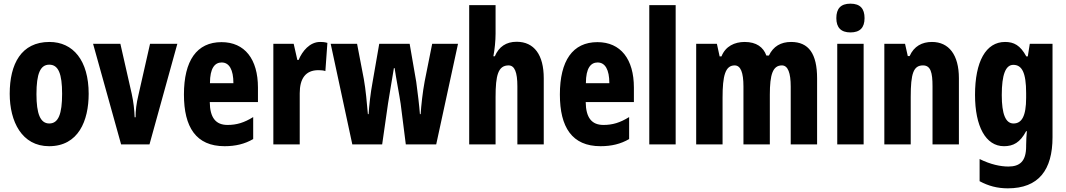

<svg xmlns="http://www.w3.org/2000/svg" viewBox="-20 -788 5820 1048"><path d="M464 -276C464 -458 379 -559 250 -559C96 -559 33 -439 33 -276C33 -125 99 10 248 10C408 10 464 -129 464 -276ZM179 -274C179 -386 200 -435 249 -435C299 -435 319 -385 319 -276C319 -166 299 -114 249 -114C200 -114 179 -167 179 -274Z M641 0H796L948 -549H799L736 -271C724 -222 720 -184 720 -148H715C713 -193 709 -229 699 -276L637 -549H488Z M1189 -558C1054 -558 984 -457 984 -272C984 -94 1050 10 1206 10C1265 10 1316 -2 1362 -29V-149C1312 -118 1271 -106 1222 -106C1158 -106 1126 -145 1125 -231H1388V-310C1388 -465 1316 -558 1189 -558ZM1190 -447C1231 -447 1254 -408 1254 -334H1126C1126 -417 1153 -447 1190 -447Z M1727 -559C1671 -559 1630 -509 1610 -461H1603L1583 -549H1472V0H1616V-279C1616 -358 1647 -405 1718 -405C1730 -405 1746 -404 1756 -400L1767 -554C1749 -559 1738 -559 1727 -559Z M2167 -221 2195 0H2361L2480 -549H2339L2298 -344C2287 -286 2279 -212 2276 -165H2272C2269 -207 2260 -283 2252 -341L2216 -549H2050L2014 -342C2002 -278 1995 -212 1992 -165H1988C1983 -223 1976 -301 1966 -356L1929 -549H1785L1903 0H2066L2098 -223C2103 -257 2121 -360 2130 -416H2134C2141 -366 2161 -264 2167 -221Z M2685 -604V-760H2541V0H2685V-259C2685 -377 2699 -431 2756 -431C2789 -431 2804 -394 2804 -317V0H2948V-361C2948 -488 2896 -560 2800 -560C2743 -560 2703 -533 2681 -481H2673C2680 -517 2685 -565 2685 -604Z M3241 -558C3106 -558 3036 -457 3036 -272C3036 -94 3102 10 3258 10C3317 10 3368 -2 3414 -29V-149C3364 -118 3323 -106 3274 -106C3210 -106 3178 -145 3177 -231H3440V-310C3440 -465 3368 -558 3241 -558ZM3242 -447C3283 -447 3306 -408 3306 -334H3178C3178 -417 3205 -447 3242 -447Z M3668 0V-760H3524V0Z M4298 -559C4242 -559 4201 -535 4177 -485H4163C4147 -530 4109 -559 4045 -559C3990 -559 3940 -536 3918 -480H3908L3893 -549H3780V0H3924V-255C3924 -375 3939 -431 3990 -431C4023 -431 4038 -392 4038 -316V0H4182V-271C4182 -381 4198 -431 4248 -431C4281 -431 4296 -390 4296 -315V0H4440V-360C4440 -495 4394 -559 4298 -559Z M4622 -768C4569 -768 4545 -741 4545 -689C4545 -637 4571 -611 4622 -611C4674 -611 4699 -637 4699 -689C4699 -740 4676 -768 4622 -768ZM4694 -549H4550V0H4694Z M5067 -559C5013 -559 4969 -536 4945 -482H4935L4920 -549H4807V0H4951V-259C4951 -387 4966 -431 5018 -431C5060 -431 5070 -392 5070 -317V0H5214V-361C5214 -489 5159 -559 5067 -559Z M5466 -559C5361 -559 5302 -452 5302 -270C5302 -99 5360 10 5460 10C5511 10 5548 -10 5581 -72H5585C5583 -51 5581 -20 5581 5V11C5581 94 5545 121 5484 121C5442 121 5387 110 5327 80V201C5375 227 5424 240 5481 240C5649 240 5725 140 5725 -39V-549H5601L5590 -480H5582C5549 -541 5514 -559 5466 -559ZM5511 -434C5558 -434 5581 -392 5581 -280V-254C5581 -154 5557 -114 5512 -114C5469 -114 5448 -165 5448 -269C5448 -381 5469 -434 5511 -434Z"/></svg>

Font: Noto Sans Gurmukhi UI ExtraCondensed ExtraBold
Style: Regular
Weight: 800
Width: 2
Designer: Jelle Bosma - Monotype Design Team
Foundry: Monotype Imaging Inc.
Version: Version 2.004